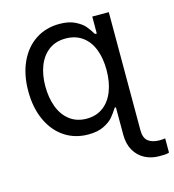

<svg xmlns="http://www.w3.org/2000/svg" viewBox="-109 -629 835 920"><g transform="rotate(-15 308.5 -169.0)"><path d="M427.7 55.7V-81.1H421.9Q405.3 -55.2 390.4 -37.6Q375.5 -20 344.7 -4.6Q314 10.7 267.6 10.7Q201.7 10.7 150.6 -22.9Q99.6 -56.6 70.8 -118.9Q42 -181.2 42 -263.7Q42 -346.2 70.8 -408.2Q99.6 -470.2 150.9 -503.7Q202.1 -537.1 268.6 -537.1Q315.4 -537.1 346.2 -521.7Q377 -506.3 391.6 -489Q406.2 -471.7 421.9 -446.3H430.7V-530.3H512.7V55.7Q512.7 94.2 533.2 110.1Q553.7 126 589.8 126Q601.6 126 617.2 124V194.3Q608.9 197.8 597.7 198.5Q586.4 199.2 568.4 199.2Q528.8 199.2 496.8 182.4Q464.8 165.5 446.3 133.1Q427.7 100.6 427.7 55.7ZM430.7 -265.6Q430.7 -324.7 413.3 -368.9Q396 -413.1 361.8 -437.5Q327.6 -461.9 279.3 -461.9Q230 -461.9 195.8 -436.3Q161.6 -410.6 144.3 -366.2Q127 -321.8 127 -265.6Q127 -208 144.3 -162.4Q161.6 -116.7 196 -90.6Q230.5 -64.5 279.3 -64.5Q326.7 -64.5 360.8 -89.6Q395 -114.7 412.8 -160.4Q430.7 -206.1 430.7 -265.6Z"/></g></svg>

Font: Pretendard GOV
Style: Regular
Weight: 400
Designer: Base glyphs from Inter by Rasmus Andersson; Hangeul glyphs from Noto Sans CJK(Source Han Sans) by Jang Soo-young and Kan
Foundry: Kil Hyung-jin
Version: Version 1.309